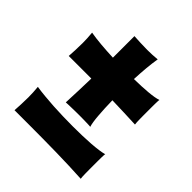

<svg xmlns="http://www.w3.org/2000/svg" viewBox="-161 -627 781 781"><g transform="rotate(45 230.0 -236.5)"><path d="M301.8 -130.9Q300.3 -131.3 294.4 -131.6Q288.6 -131.8 280 -132.1Q271.5 -132.3 260.5 -132.6Q249.5 -132.8 237.8 -132.8Q226.1 -132.8 214.1 -132.6Q202.1 -132.3 191.9 -132.1Q181.6 -131.8 173.6 -131.6Q165.5 -131.3 161.1 -130.9Q162.6 -163.1 163.8 -199Q165 -234.9 166 -272.9H120.1H36.1Q37.1 -289.6 38.1 -309.1Q39.1 -328.6 39.1 -350.1Q39.1 -377 36.1 -407.2Q64 -402.3 97.7 -399.4Q131.3 -396.5 168 -395V-435.1V-519Q184.6 -518.1 204.1 -517.1Q223.6 -516.1 245.1 -516.1Q272.5 -516.1 301.8 -519Q297.4 -492.7 294.4 -460.7Q291.5 -428.7 290 -394Q333.5 -394.5 369.4 -397.7Q405.3 -400.9 423.8 -407.2Q422.9 -405.8 422.6 -399.9Q422.4 -394 422.1 -385.3Q421.9 -376.5 421.9 -365.5Q421.9 -354.5 421.9 -342.8Q421.9 -331.1 421.9 -319.1Q421.9 -307.1 422.1 -296.9Q422.4 -286.6 422.6 -278.6Q422.9 -270.5 423.8 -266.1Q392.1 -267.6 358.2 -268.8Q324.2 -270 289.1 -271Q289.6 -248 290.5 -226.8Q291.5 -205.6 293 -187.3Q294.4 -168.9 296.6 -154.5Q298.8 -140.1 301.8 -130.9ZM423.8 -95.2Q422.9 -93.8 422.6 -87.9Q422.4 -82 422.1 -73.2Q421.9 -64.5 421.9 -53.5Q421.9 -42.5 421.9 -30.8Q421.9 -19 421.9 -7.1Q421.9 4.9 422.1 15.1Q422.4 25.4 422.6 33.4Q422.9 41.5 423.8 45.9Q356 42 278.3 40.5Q200.7 39.1 120.1 39.1H36.1Q37.1 22.5 38.1 2.9Q39.1 -16.6 39.1 -38.1Q39.1 -64.9 36.1 -95.2Q58.1 -91.8 83.5 -89.4Q108.9 -86.9 136.5 -85.2Q164.1 -83.5 192.9 -82.8Q221.7 -82 250 -82Q278.3 -82 304.7 -82.8Q331.1 -83.5 353.8 -85.2Q376.5 -86.9 394.3 -89.4Q412.1 -91.8 423.8 -95.2Z"/></g></svg>

Font: Rum Raisin
Style: Regular
Weight: 400
Designer: Astigmatic (AOETI)
Foundry: Astigmatic (AOETI)
Version: Version 1.000